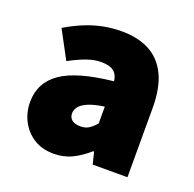

<svg xmlns="http://www.w3.org/2000/svg" viewBox="-99 -613 734 727"><g transform="rotate(20 268.0 -250.0)"><path d="M188 12Q141 12 107.5 -9.5Q74 -31 56 -66Q38 -101 38 -142Q38 -220 102 -264.5Q166 -309 310 -324Q308 -342 300 -353.5Q292 -365 277 -370.5Q262 -376 240 -376Q213 -376 183 -365.5Q153 -355 114 -334L54 -446Q89 -467 125 -482Q161 -497 198 -504.5Q235 -512 274 -512Q339 -512 385.5 -487.5Q432 -463 457 -411.5Q482 -360 482 -278V0H342L330 -48H326Q296 -21 262.5 -4.5Q229 12 188 12ZM248 -120Q269 -120 283 -129.5Q297 -139 310 -154V-222Q269 -216 245.5 -206Q222 -196 212 -183Q202 -170 202 -156Q202 -139 214 -129.5Q226 -120 248 -120Z"/></g></svg>

Font: Assistant ExtraLight ExtraBold
Style: Regular
Weight: 800
Version: Version 3.000